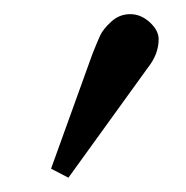

<svg xmlns="http://www.w3.org/2000/svg" viewBox="-20 -788 262 270"><path d="M203.1 -732.9Q203.1 -711.9 188 -692.9L76.2 -538.1L51.8 -550.8L109.9 -711.9Q116.7 -729 120.8 -738Q125 -747.1 136.5 -757.6Q147.9 -768.1 163.1 -768.1Q178.2 -768.1 190.7 -756.6Q203.1 -745.1 203.1 -732.9Z"/></svg>

Font: Linux Biolinum
Style: Bold
Weight: 700
Designer: Philipp H. Poll
Foundry: Philipp H. Poll
Version: Version 1.3.2 ; ttfautohint (v0.9)